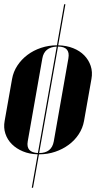

<svg xmlns="http://www.w3.org/2000/svg" viewBox="-28 -719 484 907"><path d="M281 -699 247 -505Q286 -504 317.5 -491.5Q349 -479 370 -457.5Q391 -436 400.5 -407.5Q410 -379 404 -346L369 -148Q363 -114 344 -85Q325 -56 296.5 -35Q268 -14 232.5 -2Q197 10 158 10H156L128 168H122L150 10Q111 9 80 -4Q49 -17 28 -38Q7 -59 -2.5 -87.5Q-12 -116 -6 -148L29 -346Q35 -380 54 -409Q73 -438 101.5 -459.5Q130 -481 166 -493Q202 -505 241 -505L275 -699ZM157 4Q216 4 226 -51L295 -443Q305 -499 246 -499ZM240 -499Q181 -496 172 -443L103 -51Q94 1 151 4Z"/></svg>

Font: Moniqa Black Ita Display
Style: Italic
Weight: 900
Italic angle: -10°
Designer: Rajesh Rajput
Foundry: Rajesh Rajput
Version: Version 1.000